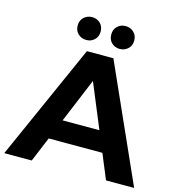

<svg xmlns="http://www.w3.org/2000/svg" viewBox="-137 -1011 1040 1121"><g transform="rotate(15 383.5 -450.0)"><path d="M-9 0 303 -700H463L776 0H606L350 -618H414L157 0ZM147 -150 190 -273H550L594 -150ZM484 -762Q455 -762 435 -781Q415 -800 415 -831Q415 -862 435 -881Q455 -900 484 -900Q513 -900 533.5 -881Q554 -862 554 -831Q554 -800 533.5 -781Q513 -762 484 -762ZM282 -762Q253 -762 232.5 -781Q212 -800 212 -831Q212 -862 232.5 -881Q253 -900 282 -900Q311 -900 331 -881Q351 -862 351 -831Q351 -800 331 -781Q311 -762 282 -762Z"/></g></svg>

Font: Montserrat Thin
Style: Bold
Weight: 700
Version: Version 9.000